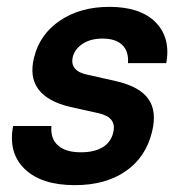

<svg xmlns="http://www.w3.org/2000/svg" viewBox="-20 -530 527 560"><path d="M198.3 10Q100.8 10 52.1 -37.1Q3.3 -84.2 18.3 -162.5H130Q126.7 -125.8 149.2 -105.8Q171.7 -85.8 215.8 -85.8Q255 -85.8 279.2 -100.4Q303.3 -115 310 -142.5Q321.7 -186.7 270 -199.2L184.2 -218.3Q51.7 -250 79.2 -361.7Q95.8 -430 155 -470Q214.2 -510 299.2 -510Q389.2 -510 433.8 -465Q478.3 -420 465 -345.8H353.3Q355.8 -380.8 336.2 -399.2Q316.7 -417.5 279.2 -417.5Q245 -417.5 222.1 -402.9Q199.2 -388.3 192.5 -365Q187.5 -345 197.5 -331.7Q207.5 -318.3 230 -313.3L318.3 -293.3Q387.5 -277.5 412.9 -241.2Q438.3 -205 423.3 -145Q405 -70.8 346.2 -30.4Q287.5 10 198.3 10Z"/></svg>

Font: Funnel Sans SemiBold
Style: Italic
Weight: 600
Italic angle: -14.036°
Designer: NORD ID, Kristian Moeller
Foundry: Dicotype
Version: Version 1.000